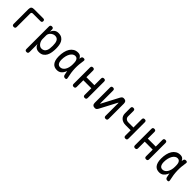

<svg xmlns="http://www.w3.org/2000/svg" viewBox="409 -2176 3981 3981"><g transform="rotate(45 2400.0 -185.0)"><path d="M180 10Q157 10 146 -1Q135 -12 135 -35V-470Q135 -511 154.5 -530.5Q174 -550 215 -550H489Q509 -550 519.5 -539.5Q530 -529 530 -509Q530 -489 519.5 -478.5Q509 -468 489 -468H265Q245 -468 235 -458Q225 -448 225 -428V-35Q225 -12 214 -1Q203 10 180 10Z M735 -560Q758 -560 769 -548.5Q780 -537 780 -514V-450Q789 -475 802.5 -495Q816 -515 834 -529.5Q852 -544 875 -552Q898 -560 927 -560Q988 -560 1026 -536Q1064 -512 1085 -473.5Q1106 -435 1113 -388Q1120 -341 1120 -294Q1120 -240 1112 -186Q1104 -132 1082 -88.5Q1060 -45 1020 -17.5Q980 10 917 10Q862 10 825.5 -19.5Q789 -49 780 -94V145Q780 168 769 179Q758 190 735 190Q712 190 701 179Q690 168 690 145V-514Q690 -537 701 -548.5Q712 -560 735 -560ZM918 -470Q891 -470 866 -459Q841 -448 822 -430.5Q803 -413 791.5 -390.5Q780 -368 780 -344V-234Q780 -210 789 -183Q798 -156 814 -133Q830 -110 852.5 -95Q875 -80 902 -80Q945 -80 970 -98Q995 -116 1008.5 -145.5Q1022 -175 1026 -212.5Q1030 -250 1030 -288Q1030 -327 1025 -360.5Q1020 -394 1007.5 -418.5Q995 -443 973 -456.5Q951 -470 918 -470Z M1442 10Q1406 10 1374.5 -2Q1343 -14 1320 -41.5Q1297 -69 1283.5 -113.5Q1270 -158 1270 -224Q1270 -293 1284 -354.5Q1298 -416 1326.5 -461.5Q1355 -507 1398.5 -533.5Q1442 -560 1500 -560Q1548 -560 1575 -536Q1597 -516 1610 -487Q1612 -502 1614 -516Q1618 -541 1631 -550.5Q1644 -560 1665 -560Q1689 -560 1698.5 -549.5Q1708 -539 1704 -516Q1694 -457 1689 -399.5Q1684 -342 1685.5 -283.5Q1687 -225 1695.5 -163.5Q1704 -102 1720 -34Q1725 -12 1717 -1Q1709 10 1686 10Q1663 10 1649 -1Q1635 -12 1630 -34Q1618 -83 1610 -129Q1604 -111 1596 -94Q1574 -48 1536.5 -19Q1499 10 1442 10ZM1451 -80Q1482 -80 1508.5 -96.5Q1535 -113 1554 -143Q1573 -173 1584 -215Q1595 -257 1595 -308Q1595 -332 1593.5 -360.5Q1592 -389 1584 -413Q1576 -437 1558.5 -453.5Q1541 -470 1508 -470Q1477 -470 1450 -450.5Q1423 -431 1403 -397Q1383 -363 1371.5 -316Q1360 -269 1360 -215Q1360 -151 1382.5 -115.5Q1405 -80 1451 -80Z M1938 10Q1915 10 1904 -1Q1893 -12 1893 -35V-515Q1893 -538 1904 -549Q1915 -560 1938 -560Q1961 -560 1972 -549Q1983 -538 1983 -515V-320H2217V-515Q2217 -538 2228 -549Q2239 -560 2262 -560Q2285 -560 2296 -549Q2307 -538 2307 -515V-35Q2307 -12 2296 -1Q2285 10 2262 10Q2239 10 2228 -1Q2217 -12 2217 -35V-230H1983V-35Q1983 -12 1972 -1Q1961 10 1938 10Z M2480 -68V-515Q2480 -538 2491 -549Q2502 -560 2525 -560Q2548 -560 2559 -549Q2570 -538 2570 -515V-140Q2572 -134 2574 -134Q2576 -134 2576.5 -135.5Q2577 -137 2579 -140L2774 -510Q2786 -533 2801 -546.5Q2816 -560 2842 -560Q2881 -560 2900.5 -540.5Q2920 -521 2920 -482V-35Q2920 -12 2909 -1Q2898 10 2875 10Q2852 10 2841 -1Q2830 -12 2830 -35V-410Q2828 -416 2826 -416Q2824 -416 2823.5 -414.5Q2823 -413 2821 -410L2626 -40Q2614 -17 2599 -3.5Q2584 10 2558 10Q2519 10 2499.5 -9.5Q2480 -29 2480 -68Z M3455 10Q3432 10 3421 -1Q3410 -12 3410 -35V-191H3263Q3178 -191 3128 -236Q3078 -281 3078 -357V-515Q3078 -538 3089 -549Q3100 -560 3123 -560Q3146 -560 3157 -549Q3168 -538 3168 -515V-357Q3168 -318 3194.5 -295Q3221 -272 3266 -272H3410V-515Q3410 -538 3421 -549Q3432 -560 3455 -560Q3478 -560 3489 -549Q3500 -538 3500 -515V-35Q3500 -12 3489 -1Q3478 10 3455 10Z M3738 10Q3715 10 3704 -1Q3693 -12 3693 -35V-515Q3693 -538 3704 -549Q3715 -560 3738 -560Q3761 -560 3772 -549Q3783 -538 3783 -515V-320H4017V-515Q4017 -538 4028 -549Q4039 -560 4062 -560Q4085 -560 4096 -549Q4107 -538 4107 -515V-35Q4107 -12 4096 -1Q4085 10 4062 10Q4039 10 4028 -1Q4017 -12 4017 -35V-230H3783V-35Q3783 -12 3772 -1Q3761 10 3738 10Z M4442 10Q4406 10 4374.5 -2Q4343 -14 4320 -41.5Q4297 -69 4283.5 -113.5Q4270 -158 4270 -224Q4270 -293 4284 -354.5Q4298 -416 4326.5 -461.5Q4355 -507 4398.5 -533.5Q4442 -560 4500 -560Q4548 -560 4575 -536Q4597 -516 4610 -487Q4612 -502 4614 -516Q4618 -541 4631 -550.5Q4644 -560 4665 -560Q4689 -560 4698.5 -549.5Q4708 -539 4704 -516Q4694 -457 4689 -399.5Q4684 -342 4685.5 -283.5Q4687 -225 4695.5 -163.5Q4704 -102 4720 -34Q4725 -12 4717 -1Q4709 10 4686 10Q4663 10 4649 -1Q4635 -12 4630 -34Q4618 -83 4610 -129Q4604 -111 4596 -94Q4574 -48 4536.5 -19Q4499 10 4442 10ZM4451 -80Q4482 -80 4508.5 -96.5Q4535 -113 4554 -143Q4573 -173 4584 -215Q4595 -257 4595 -308Q4595 -332 4593.5 -360.5Q4592 -389 4584 -413Q4576 -437 4558.5 -453.5Q4541 -470 4508 -470Q4477 -470 4450 -450.5Q4423 -431 4403 -397Q4383 -363 4371.5 -316Q4360 -269 4360 -215Q4360 -151 4382.5 -115.5Q4405 -80 4451 -80Z"/></g></svg>

Font: Maple Mono NF
Style: Regular
Weight: 400
Monospace: yes
Designer: subframe7536
Version: Version 7.000